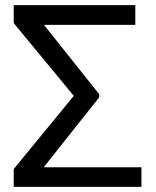

<svg xmlns="http://www.w3.org/2000/svg" viewBox="-20 -731 611 751"><path d="M368.2 -350.6 150.9 -76.7H533.2V0H33.7V-69.8L268.6 -356L33.7 -640.6V-710.9H509.3V-633.8H151.9L368.2 -362.3Z"/></svg>

Font: Roboto
Style: Regular
Weight: 400
Designer: Google
Version: Version 2.134; 2016; ttfautohint (v1.6)